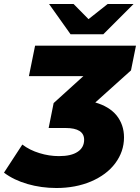

<svg xmlns="http://www.w3.org/2000/svg" viewBox="-40 -929 702 963"><path d="M642 -700 617 -576 438 -415C483 -402 519 -381 544 -351C569 -320 582 -283 582 -240C582 -192 567 -149 538 -110C509 -71 468 -41 417 -19C365 3 307 14 243 14C192 14 143 7 98 -6C53 -19 13 -38 -20 -63L72 -204C97 -185 125 -171 158 -161C190 -151 223 -146 256 -146C297 -146 328 -153 350 -168C371 -182 382 -202 382 -228C382 -267 351 -287 289 -287H204L229 -412L378 -547H105L136 -700ZM500 -909H630L478 -757H314L206 -909H329L404 -833Z"/></svg>

Font: My Font
Style: Italic
Weight: 500
Designer: Julieta Ulanovsky
Foundry: Julieta Ulanovsky
Version: ""